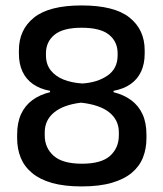

<svg xmlns="http://www.w3.org/2000/svg" viewBox="-20 -672 601 706"><path d="M280 13.5Q216.5 13.5 171.5 0.8Q126.5 -12 98 -35.8Q69.5 -59.5 56.2 -92Q43 -124.5 43 -164V-177Q43 -221 57.5 -252.5Q72 -284 99.2 -304Q126.5 -324 164 -333V-338Q126.5 -345 101 -363Q75.5 -381 62.5 -409.2Q49.5 -437.5 49.5 -474.5V-487Q49.5 -563 105.2 -607.5Q161 -652 280 -652Q400.5 -652 456.2 -607.5Q512 -563 512 -487V-474.5Q512 -437.5 499 -409.2Q486 -381 460.5 -363Q435 -345 397.5 -338V-333Q435.5 -323.5 462.5 -303.5Q489.5 -283.5 504 -252.2Q518.5 -221 518.5 -177V-164Q518.5 -125.5 505.8 -93Q493 -60.5 464.8 -36.8Q436.5 -13 391 0.2Q345.5 13.5 280 13.5ZM281.5 -70Q353 -70 385 -99.2Q417 -128.5 417 -174V-185.5Q417 -230.5 381.8 -258.8Q346.5 -287 278 -294.5Q212.5 -286.5 178.5 -258.2Q144.5 -230 144.5 -185.5V-174Q144.5 -128.5 177.2 -99.2Q210 -70 281.5 -70ZM283 -365Q338 -368.5 375.2 -394Q412.5 -419.5 412.5 -468.5V-476Q412.5 -518.5 381 -544.2Q349.5 -570 280 -570Q212 -570 180.5 -544.2Q149 -518.5 149 -476V-468.5Q149 -436 166.2 -413.8Q183.5 -391.5 213.5 -379.5Q243.5 -367.5 283 -365Z"/></svg>

Font: Anek Odia Medium Medium
Style: Regular
Weight: 500
Version: Version 1.003